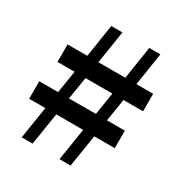

<svg xmlns="http://www.w3.org/2000/svg" viewBox="-154 -767 841 884"><g transform="rotate(30 266.5 -325.0)"><path d="M345 -383H202L183 -264H326ZM404 -383 385 -264H480V-171H371L344 0H285L312 -171H169L142 0H84L111 -171H25V-264H125L144 -383H53V-476H158L185 -650H244L217 -476H360L387 -650H446L419 -476H508V-383Z"/></g></svg>

Font: Source Serif Pro Semibold
Style: Regular
Weight: 600
Designer: Frank Grießhammer
Foundry: Adobe Systems Incorporated
Version: Version 1.014;PS Version 1.0;hotconv 1.0.73;makeotf.lib2.5.5